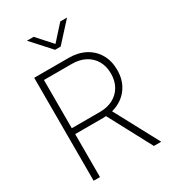

<svg xmlns="http://www.w3.org/2000/svg" viewBox="-223 -1061 1050 1175"><g transform="rotate(-30 301.5 -473.0)"><path d="M84.5 0V-727.5H327.6Q394 -727.5 443.8 -701.2Q493.7 -674.8 521.2 -627Q548.8 -579.1 548.8 -515.1Q548.8 -451.7 520.8 -404.1Q492.7 -356.4 442.6 -330.1Q392.6 -303.7 326.2 -303.7H108.9V-345.2H327.1Q380.9 -345.2 420.7 -366.2Q460.4 -387.2 482.4 -425.5Q504.4 -463.9 504.4 -515.1Q504.4 -567.4 482.4 -605.5Q460.4 -643.6 420.4 -664.8Q380.4 -686 326.7 -686H129.4V0ZM510.3 0 334.5 -329.6H385.3L562 0ZM207 -946.3 300.8 -841.8 395 -946.3H441.9V-945.3L320.3 -812H280.8L160.2 -945.3V-946.3Z"/></g></svg>

Font: Inter 28pt ExtraLight
Style: Regular
Weight: 250
Designer: Rasmus Andersson
Foundry: rsms
Version: Version 4.001;git-66647c0bb